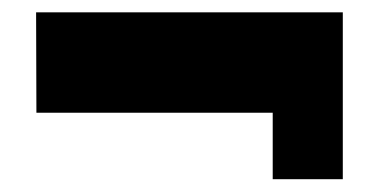

<svg xmlns="http://www.w3.org/2000/svg" viewBox="-20 -553 623 309"><path d="M38.1 -533.2H531.7V-264.6H418.9V-371.6H38.6Z"/></svg>

Font: Bevan
Style: Regular
Weight: 400
Foundry: vernon adams
Version: Version 1.000